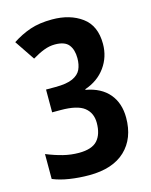

<svg xmlns="http://www.w3.org/2000/svg" viewBox="-111 -797 693 879"><g transform="rotate(-15 235.0 -357.5)"><path d="M418 -556Q418 -494 383 -445.5Q348 -397 286 -376V-373Q358 -360 395.5 -315.5Q433 -271 433 -202Q433 -104 373.5 -47.5Q314 9 202 9Q154 9 109 2Q64 -5 31 -19V-137Q73 -120 109.5 -111Q146 -102 183 -102Q245 -102 271 -131Q297 -160 297 -214Q297 -261 264 -287Q231 -313 152 -313H112V-421H157Q210 -421 238.5 -434Q267 -447 277.5 -469.5Q288 -492 288 -523Q288 -563 269.5 -586.5Q251 -610 204 -610Q178 -610 152 -600Q126 -590 96 -572L32 -667Q73 -694 117 -709Q161 -724 221 -724Q306 -724 362 -683Q418 -642 418 -556Z"/></g></svg>

Font: Noto Sans Sinhala UI ExtraCondensed
Style: Bold
Weight: 700
Width: 2
Designer: Jelle Bosma - Monotype Design Team
Foundry: Monotype Imaging Inc.
Version: Version 2.006; ttfautohint (v1.8.4.7-5d5b)